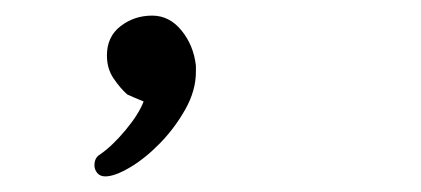

<svg xmlns="http://www.w3.org/2000/svg" viewBox="-20 -122 540 246"><path d="M231 -30Q231 -6 217.5 18Q204 42 185 61.5Q166 81 146.5 92.5Q127 104 115 104Q108 104 104.5 99.5Q101 95 101 90Q101 80 108 76Q124 65 141 44.5Q158 24 164 8Q159 6 152 3Q145 0 143 -1Q134 -9 125.5 -21.5Q117 -34 117 -51Q117 -75 134.5 -88.5Q152 -102 175 -102Q197 -102 212.5 -83Q228 -64 231 -38Z"/></svg>

Font: Moon Stars Kai T HW
Style: Regular
Weight: 400
Designer: GuiWonder
Version: Version 1.101